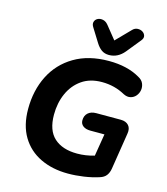

<svg xmlns="http://www.w3.org/2000/svg" viewBox="-136 -1054 1014 1169"><g transform="rotate(15 371.0 -469.5)"><path d="M402 11Q304 11 228 -25.5Q152 -62 109.5 -133Q67 -204 67 -307Q67 -424 113.5 -516.5Q160 -609 250 -662.5Q340 -716 468 -716Q584 -716 663 -670Q688 -657 696.5 -636.5Q705 -616 701.5 -595Q698 -574 684.5 -558Q671 -542 650.5 -537Q630 -532 606 -544Q540 -581 460 -581Q385 -581 333.5 -545Q282 -509 255 -448.5Q228 -388 228 -314Q228 -215 280 -168Q332 -121 425 -121Q452 -121 479 -125Q506 -129 533 -137L556 -277H468Q438 -277 421 -290Q404 -303 404 -325Q404 -355 423 -372Q442 -389 475 -389H629Q662 -389 679 -370Q696 -351 690 -317L654 -89Q650 -62 636.5 -44Q623 -26 596 -18Q553 -4 502 3.5Q451 11 402 11ZM457 -751Q429 -751 409.5 -765Q390 -779 374 -805L323 -887Q310 -906 314.5 -921.5Q319 -937 333.5 -944.5Q348 -952 366.5 -948.5Q385 -945 400 -927L466 -845L553 -934Q567 -949 585 -950Q603 -951 616.5 -942.5Q630 -934 634 -919.5Q638 -905 625 -889L552 -799Q512 -751 457 -751Z"/></g></svg>

Font: Nunito ExtraBold
Style: Italic
Weight: 800
Italic angle: -9°
Designer: Vernon Adams
Foundry: Vernon Adams
Version: Version 3.601; ttfautohint (v1.8.2.53-6de2)